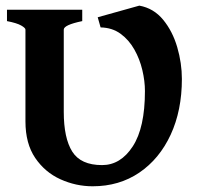

<svg xmlns="http://www.w3.org/2000/svg" viewBox="-20 -650 713 685"><path d="M477.1 -629.9Q528.3 -620.6 562 -579.6Q595.7 -538.6 612.3 -481.7Q628.9 -424.8 628.9 -368.2Q628.9 -255.9 588.9 -169.4Q548.8 -83 477.1 -34.2Q405.3 14.6 310.5 14.6Q251 14.6 195.8 -10.3Q140.6 -35.2 105.7 -86.4Q70.8 -137.7 70.8 -216.8V-544.4Q70.8 -550.3 55.4 -559.1Q40 -567.9 4.9 -574.7V-615.2H273.4V-574.7Q207.5 -561 207.5 -544.4V-251Q207.5 -157.2 237.8 -109.1Q268.1 -61 344.2 -61Q410.2 -61 453.6 -127.7Q497.1 -194.3 497.1 -325.2Q497.1 -360.8 487.8 -400.1Q478.5 -439.5 459.2 -473.6Q439.9 -507.8 410.2 -529.5Q380.4 -551.3 338.9 -552.2L328.6 -588.4Z"/></svg>

Font: Gentium Book Plus
Style: Bold
Weight: 700
Designer: Victor Gaultney, Annie Olsen, Iska Routamaa, Becca Hirsbrunner
Foundry: SIL International
Version: Version 6.101